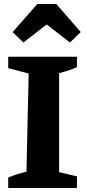

<svg xmlns="http://www.w3.org/2000/svg" viewBox="-20 -938 429 958"><path d="M21 0V-52Q65 -71 112 -81L123 -571L21 -598V-655H364V-603Q344 -594 321.5 -586.5Q299 -579 275 -573V-79L364 -58V0ZM261 -918 383 -778 329 -726 213 -816 97 -726 43 -778 166 -918Z"/></svg>

Font: Piazzolla
Style: Bold
Weight: 700
Designer: Juan Pablo del Peral
Foundry: Huerta Tipografica
Version: Version 1.330